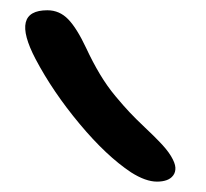

<svg xmlns="http://www.w3.org/2000/svg" viewBox="-20 -829 400 372"><path d="M284.2 -477.1Q262.2 -477.1 233.9 -495.1Q186 -526.9 134.3 -588.9Q82.5 -650.9 48.8 -714.8Q-0.5 -809.1 71.8 -809.1Q95.2 -809.1 112.1 -791.7Q128.9 -774.4 147 -735.8Q159.7 -708.5 173.6 -685.3Q187.5 -662.1 203.6 -642.8Q219.7 -623.5 231 -611.6Q242.2 -599.6 261 -581.8Q279.8 -564 287.1 -556.2Q303.2 -540 311.3 -526.6Q319.3 -513.2 319.8 -504.4Q320.3 -495.6 315.7 -489.3Q311 -482.9 303 -480Q294.9 -477.1 284.2 -477.1Z"/></svg>

Font: Shantell Sans Normal
Style: Regular
Weight: 300
Designer: Stephen Nixon, Anya Danilova, Shantell Martin
Foundry: Arrow Type
Version: Version 1.006;[559af2be0]